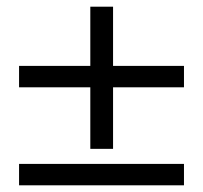

<svg xmlns="http://www.w3.org/2000/svg" viewBox="-20 -554 607 574"><path d="M530 -293V-357H318V-534H250V-357H37V-293H250V-109H318V-293ZM530 0V-64H37V0Z"/></svg>

Font: Sibila
Style: Regular
Weight: 400
Designer: Stefan Peev
Foundry: Context Ltd
Version: Version 1.000